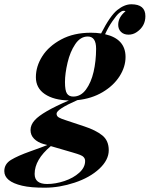

<svg xmlns="http://www.w3.org/2000/svg" viewBox="-123 -682 696 893"><path d="M38.1 127Q38.1 173.8 96.2 173.8Q135.3 173.8 176.8 159.9Q218.3 146 245.6 121.3Q272.9 96.7 272.9 66.9Q272.9 46.9 248.5 38.1Q238.8 34.2 213.9 26.9L113.3 -2.4Q38.1 60.5 38.1 127ZM285.2 -512.2Q251 -512.2 227.1 -476.8Q203.1 -441.4 191.2 -390.6Q179.2 -339.8 179.2 -300.3Q179.2 -260.7 188.5 -246.8Q197.8 -232.9 217.8 -232.9Q252.9 -232.9 276.9 -265.6Q300.8 -298.3 312.3 -347.9Q323.7 -397.5 324 -454.8Q324.2 -512.2 285.2 -512.2ZM460.9 -417Q460.9 -371.1 433.1 -327.4Q405.3 -283.7 354.2 -253.4Q303.2 -223.1 236.8 -216.3Q140.1 -173.8 140.1 -153.3Q140.1 -141.6 150.9 -135.5Q161.6 -129.4 185.1 -122.1L269 -94.2Q322.3 -76.7 352.5 -52.5Q382.8 -28.3 382.8 16.8Q382.8 62 338.9 103Q294.9 144 224.1 167.5Q153.3 190.9 86.9 190.9Q20.5 191.4 -20.5 181.6Q-103 162.1 -103 113.8Q-103 80.6 -71.5 61.5Q-40 42.5 17.1 22.2Q74.2 2 96.7 -7.3L79.1 -12.2Q52.2 -20 35.6 -36.6Q19 -53.2 19 -77.1Q19 -101.6 38.6 -123Q73.2 -161.6 197.3 -214.8Q127 -216.3 85.4 -244.4Q43.9 -272.5 43.9 -323Q43.9 -373.5 73.7 -420.4Q103.5 -467.3 161.6 -498.5Q219.7 -529.8 299.8 -529.8Q325.2 -529.8 347.2 -526.4Q389.6 -609.4 422.9 -635.7Q456.1 -662.1 487.8 -662.1Q553.2 -662.1 553.2 -606.9Q553.2 -560.5 513.7 -533.2Q495.6 -520.5 474.1 -520.8Q452.6 -521 439.7 -533.7Q426.8 -546.4 426.8 -566.9Q426.8 -601.6 460.9 -629.9Q457.5 -631.8 450.7 -631.8Q443.8 -631.8 431.6 -621.8Q419.4 -611.8 399.9 -583.5Q380.4 -555.2 365.7 -522.9Q460.9 -501 460.9 -417Z"/></svg>

Font: PlayfairDisplay-BoldItalic
Style: Bold Italic
Weight: 700
Italic angle: -14.9847°
Designer: Claus Eggers Sørensen
Foundry: Claus Eggers Sørensen
Version: Version 1.002;PS 001.002;hotconv 1.0.70;makeotf.lib2.5.58329